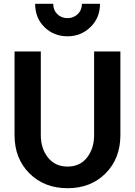

<svg xmlns="http://www.w3.org/2000/svg" viewBox="-20 -970 707 1006"><path d="M56.2 -262.2V-700.2H193.8V-262.2Q193.8 -191.9 231.4 -144.5Q269 -97.2 334 -97.2Q398.9 -97.2 436 -144.5Q473.1 -191.9 473.1 -262.2V-700.2H610.8V-262.2Q610.8 -139.6 533.4 -61.8Q456.1 16.1 334 16.1Q211.9 16.1 134 -61.8Q56.2 -139.6 56.2 -262.2ZM334 -779.8Q261.7 -779.8 212.9 -827.9Q164.1 -876 164.1 -950.2H258.8Q258.8 -917 280.3 -896Q301.8 -875 334 -875Q365.2 -875 387.2 -896Q409.2 -917 409.2 -950.2H503.9Q503.9 -876.5 454.1 -828.1Q404.3 -779.8 334 -779.8Z"/></svg>

Font: Uncut Sans
Style: Bold
Weight: 700
Designer: Kasper Nordkvist
Foundry: UNCUT.wtf
Version: Version 1.304;Glyphs 3.2 (3246)